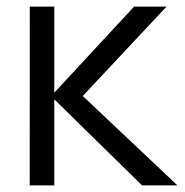

<svg xmlns="http://www.w3.org/2000/svg" viewBox="-20 -560 558 580"><path d="M70 -540H144V-280L385 -540H483L230 -270L516 0H409L144 -260V0H69.7Z"/></svg>

Font: Tap Sans
Style: Regular
Weight: 400
Designer: Tap Payments
Foundry: Tap Payments
Version: Version 1.001;Glyphs 3.1.2 (3151)